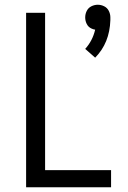

<svg xmlns="http://www.w3.org/2000/svg" viewBox="-20 -789 540 809"><path d="M381 -546 339 -583Q370 -617 381 -664Q373 -665 365 -669Q352 -675 345.5 -688Q339 -701 339 -715.5Q339 -730 345.5 -743Q352 -756 365 -762.5Q378 -769 392 -769Q406 -769 419 -762.5Q432 -756 438.5 -743Q445 -730 445 -716Q445 -710 445 -704Q442 -608 381 -546ZM90 0V-735H170V-72H448V0Z"/></svg>

Font: Iosevka SS08
Style: Regular
Weight: 400
Monospace: yes
Designer: Belleve Invis
Foundry: Belleve Invis
Version: 2.1.0; ttfautohint (v1.8.2)